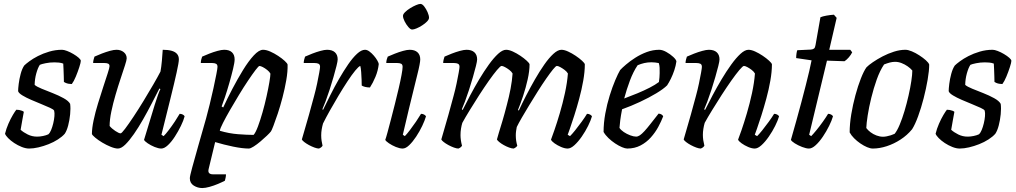

<svg xmlns="http://www.w3.org/2000/svg" viewBox="-20 -752 5145 972"><path d="M127.4 0Q110.4 0 90.2 -8Q70.1 -16 51.9 -28Q33.8 -40 21.1 -53Q8.5 -66 5.5 -75Q11.5 -100.2 22.6 -125.6Q33.7 -151 45.3 -170.4Q56.9 -189.8 62.7 -196.5Q70.2 -196.5 77.4 -195.2Q84.6 -193.8 91.2 -191.3Q97.8 -188.8 100.6 -185.8Q97.6 -169.5 93.4 -146.5Q89.1 -123.4 84.4 -95Q98.6 -82 120.4 -71.2Q142.3 -60.3 168.1 -60.3Q181.9 -60.3 198 -63.6Q214.2 -66.9 224.9 -72.1Q232.9 -79.3 239 -94.3Q245.1 -109.2 249.6 -127.8Q254.1 -146.4 255.5 -163.6Q256.9 -180.8 254.1 -191.6Q252.1 -197.6 233.6 -206Q215.1 -214.4 189.5 -224.9Q163.9 -235.4 138.2 -246.4Q112.5 -257.4 93.6 -268.9Q74.7 -280.4 71.7 -290.4Q71.7 -302.9 74.7 -327.4Q77.7 -351.9 84.7 -378.1Q91.7 -404.4 102.7 -420.4Q110.7 -428.4 128.5 -441.6Q146.2 -454.9 172 -468.2Q197.8 -481.5 229.2 -490.7Q260.6 -500 294.2 -500Q304 -500 319.7 -494Q335.5 -488 351.5 -478.5Q367.6 -469 378.4 -459.5Q389.1 -450 389.1 -444Q389.1 -436 381.5 -412.2Q373.9 -388.5 363.7 -364Q353.5 -339.5 343.5 -326.5Q335.4 -326.5 327.2 -328Q319 -329.5 312.6 -332.3Q306.3 -335.2 303.5 -337.2Q303.5 -350.5 302.8 -367.4Q302 -384.4 301.6 -401.3Q301.2 -418.3 300.2 -430Q290.2 -434 277.8 -435.2Q265.3 -436.3 255.2 -436.3Q231.8 -436.3 210.6 -431.9Q189.4 -427.6 181.6 -423.8Q171.6 -408.8 163.7 -380.4Q155.9 -352 155.4 -322.3Q165.4 -313.3 190.9 -302.9Q216.5 -292.5 246.6 -280.7Q276.8 -268.8 301.9 -255Q327 -241.2 335.1 -226.2Q338.1 -203.5 335.1 -173.5Q332.1 -143.5 325.1 -116.8Q318.1 -90.2 307.9 -75Q294.9 -60 273.2 -46.1Q251.6 -32.2 226 -22.1Q200.5 -12 174.8 -6Q149.2 0 127.4 0Z M577 0Q562.4 0 540.6 -8.8Q518.9 -17.5 497.6 -30.3Q476.3 -43.1 461.8 -55.4Q447.3 -67.6 445.3 -73.6Q445.3 -102.2 453.9 -143.1Q462.5 -184 476.2 -228.4Q489.8 -272.9 503 -312.9Q516.2 -353 525.3 -381.2Q534.5 -409.4 534.5 -417Q534.5 -426.8 527.3 -429.9Q520.1 -433 508.4 -433H451.5Q451.5 -442.4 454.3 -451.8Q457 -461.1 458.3 -465.4Q475.1 -473 496 -481.1Q517 -489.1 536.7 -494.6Q556.5 -500 569.8 -500Q591.4 -500 606.4 -488Q621.4 -475.9 621.4 -456.6Q621.4 -448 612.6 -420.9Q603.9 -393.7 590.8 -354.7Q577.7 -315.6 565 -272.1Q552.2 -228.6 543.6 -187.3Q535 -146 535 -114.2Q545.7 -101 563.8 -89Q581.9 -76.9 590.5 -76.9Q595.7 -76.9 613.3 -100.2Q630.9 -123.5 655.6 -160.7Q680.4 -198 706.6 -241Q732.8 -284 755.8 -323.6Q778.7 -363.1 792.4 -389.7Q796.6 -412.3 799.5 -443.5Q802.3 -474.6 803.8 -500Q830 -500 848.2 -495.1Q866.5 -490.1 876 -479.2Q885.5 -468.3 885.5 -451.3Q885.5 -436.1 874.1 -384.7Q862.8 -333.2 842.9 -253.2Q823.1 -173.1 797.3 -69.8L808.3 -62.8Q818.9 -73.1 834.4 -93.5Q849.9 -113.8 865.1 -136.7Q880.3 -159.6 889.5 -175.8Q898.3 -175.8 905.4 -172Q912.4 -168.2 914.6 -163.2Q909.2 -142 895.7 -114.4Q882.2 -86.8 865.2 -60.4Q848.2 -34 830 -17Q811.9 0 796.3 0Q782.5 0 762.7 -8Q743 -16.1 727.6 -26.6Q712.2 -37.2 709.2 -44L763.3 -221.6Q771.7 -249 779.6 -270.9Q787.5 -292.9 792 -301L787 -304Q769.7 -270 748.5 -229Q727.3 -188 704.3 -147.5Q681.3 -107 658 -73.5Q634.7 -40 614.2 -20Q593.7 0 577 0Z M1003.9 200Q980.7 200 960.8 187.5Q941 175 941 150.2Q941 140.4 953 96.2Q965 52 983.7 -13.7Q1002.4 -79.5 1023.4 -153Q1031.6 -182.1 1041.5 -223.1Q1051.5 -264.1 1060.5 -304.8Q1069.4 -345.5 1075.2 -375.7Q1081.1 -405.9 1081.1 -413.5Q1081.1 -425 1074 -429Q1067 -433 1053.5 -433H996.6Q996.6 -441.8 999 -451.2Q1001.4 -460.6 1003.4 -465.4Q1018.8 -472.4 1039.6 -480.5Q1060.5 -488.7 1081 -494.3Q1101.6 -500 1114.9 -500Q1140.8 -500 1154.3 -487.2Q1167.8 -474.4 1167.8 -451.3Q1167.8 -436 1159.9 -403.2Q1152 -370.4 1141 -332Q1130 -293.7 1119.1 -261Q1108.2 -228.2 1102 -213L1110 -208Q1130 -251.5 1156.1 -301.5Q1182.2 -351.5 1210.2 -397.2Q1238.2 -442.8 1264.7 -471.4Q1291.2 -500 1311.8 -500Q1327.8 -500 1348.2 -491Q1368.6 -482 1388.3 -469Q1408 -456 1421.5 -443.5Q1434.9 -431 1435.9 -425Q1436.9 -389.8 1429.3 -346.2Q1421.7 -302.5 1410.2 -258.5Q1398.7 -214.5 1386.2 -177Q1373.7 -139.5 1364.2 -115Q1354.7 -90.5 1351.7 -86.8Q1345.7 -78.8 1330.9 -64.8Q1316.1 -50.8 1298.5 -35.8Q1280.8 -20.8 1264.5 -10.4Q1248.3 0 1239.3 0Q1207.8 0 1160.5 -9.7Q1113.2 -19.5 1069.2 -32.7L1036.4 102.9Q1032.6 117.7 1038.7 124.1Q1044.7 130.5 1057.7 130.5H1124Q1124 138.3 1122.2 147.3Q1120.5 156.4 1118.5 162.8Q1105.1 170 1083.8 179Q1062.5 187.9 1040.8 194Q1019.2 200 1003.9 200ZM1263.9 -69.1Q1274.1 -80.4 1285.8 -111.7Q1297.5 -143 1309 -183.2Q1320.5 -223.5 1329.4 -264Q1338.4 -304.5 1343.7 -335.9Q1349 -367.3 1349 -379.3Q1344.3 -388.5 1333 -397.5Q1321.8 -406.5 1310.6 -412.3Q1299.4 -418 1293.4 -418Q1289.4 -418 1273.6 -397.4Q1257.9 -376.9 1235.6 -343.6Q1213.2 -310.3 1189.7 -271.4Q1166.1 -232.5 1144.7 -195.4Q1123.4 -158.4 1109.1 -130.2Q1094.7 -102 1092.7 -90Q1139.7 -76 1185.4 -72.6Q1231 -69.1 1263.9 -69.1Z M1594.8 0Q1585.7 0 1572 -5Q1558.3 -10 1544.3 -17.5Q1530.4 -25 1520.2 -33Q1510.1 -41 1508.1 -46Q1512.6 -61.3 1522 -94Q1531.4 -126.6 1544.4 -171.7Q1557.4 -216.7 1570.4 -267Q1578.9 -298 1585.5 -329.6Q1592.1 -361.2 1596.2 -384.3Q1600.3 -407.3 1600.3 -413.5Q1600.3 -425.3 1592.8 -429.2Q1585.2 -433 1571.9 -433H1517.6Q1517.6 -441 1519.9 -450.2Q1522.1 -459.4 1524.4 -465.4Q1540 -472.6 1560.9 -480.6Q1581.7 -488.7 1602.2 -494.3Q1622.6 -500 1635.6 -500Q1661.6 -500 1675.6 -487.2Q1689.5 -474.4 1689.5 -451.3Q1689.5 -442.3 1683.5 -418.1Q1677.5 -393.9 1668.3 -362Q1659.1 -330.2 1648.5 -297.3Q1637.8 -264.5 1627.8 -237.8Q1617.8 -211.2 1612.1 -199L1615.4 -195.8Q1632.4 -230 1652.7 -271.1Q1673.1 -312.2 1696.5 -352.7Q1719.9 -393.2 1742.9 -426.6Q1765.9 -460 1787.8 -480Q1809.7 -500 1827.7 -500Q1839 -500 1850.5 -491.2Q1862.1 -482.5 1872.6 -470.3Q1883.2 -458.1 1890 -446.1Q1896.7 -434 1897.5 -428Q1893.7 -393.8 1880.7 -362.9Q1867.8 -332 1852.9 -309.2Q1839.3 -309.2 1827.8 -312.2Q1816.4 -315.3 1811.2 -319Q1811.2 -328.8 1810.6 -347.8Q1810 -366.7 1808.5 -387Q1807 -407.3 1804 -418.2Q1796 -416.1 1778.5 -394.8Q1760.9 -373.5 1739 -340Q1717 -306.6 1693.9 -267.9Q1670.8 -229.1 1650 -192.2Q1629.3 -155.2 1615.3 -126.8Q1611.3 -112.8 1608.7 -97.7Q1606.1 -82.5 1606.1 -66.9Q1606.1 -52.8 1608 -39.5Q1609.9 -26.2 1612.9 -14.5Q1611.6 -11.5 1607.2 -7.4Q1602.8 -3.2 1594.8 0Z M2018.3 0Q2003.7 0 1984.1 -8Q1964.5 -16.1 1949 -26.6Q1933.4 -37.2 1930.4 -44Q1934.1 -53.5 1941.5 -80.8Q1949 -108.2 1958.8 -146Q1968.7 -183.8 1979.1 -225.1Q1989.5 -266.5 1998.5 -305.1Q2007.5 -343.8 2012.8 -372.6Q2018.2 -401.4 2018.2 -413.5Q2018.2 -425.3 2011.1 -429.2Q2003.9 -433 1990.6 -433H1935.5Q1935.5 -442.6 1938.3 -452Q1941 -461.4 1943 -465.4Q1958.5 -472.4 1979.3 -480.5Q2000.1 -488.7 2020.3 -494.3Q2040.5 -500 2053.8 -500Q2079.7 -500 2093.6 -487.2Q2107.5 -474.4 2107.5 -451.3Q2107.5 -442.6 2103.9 -423.4Q2100.3 -404.1 2092.7 -374.1Q2085.2 -344 2074.7 -300.9Q2064.3 -257.8 2050.1 -200.5Q2036 -143.2 2019.3 -69.8L2029.5 -62.8Q2039.5 -72.8 2054.7 -92.7Q2069.8 -112.5 2085.7 -135.7Q2101.5 -158.9 2111.5 -175.8Q2120.3 -175.8 2127.1 -171.9Q2133.9 -168 2136.6 -163.2Q2130.6 -142.2 2117.5 -114.6Q2104.4 -87 2086.9 -60.5Q2069.4 -34 2051.6 -17Q2033.9 0 2018.3 0ZM2066.4 -602.5Q2058.1 -602.5 2047.2 -615.3Q2036.3 -628.1 2028.2 -644.2Q2020.1 -660.3 2020.1 -671.7Q2020.1 -680.2 2030.7 -690.6Q2041.2 -701 2056.4 -710.5Q2071.6 -719.9 2086.2 -726.1Q2100.8 -732.2 2108.3 -732.2Q2117.7 -732.2 2127.6 -719.4Q2137.5 -706.6 2144.7 -690.1Q2151.9 -673.6 2151.9 -662.2Q2151.9 -653.5 2141.9 -643.2Q2132 -632.9 2117.3 -623.5Q2102.6 -614 2088.8 -608.3Q2075 -602.5 2066.4 -602.5Z M2300.8 0Q2291.7 0 2278 -5Q2264.3 -10 2250.3 -17.5Q2236.4 -25 2226.2 -33Q2216.1 -41 2214.1 -46Q2218.6 -61.3 2228 -94Q2237.4 -126.6 2250.4 -171.7Q2263.4 -216.7 2276.4 -267Q2284.9 -298 2291.5 -329.6Q2298.1 -361.2 2302.2 -384.3Q2306.3 -407.3 2306.3 -413.5Q2306.3 -425.3 2298.8 -429.2Q2291.2 -433 2277.9 -433H2223.6Q2223.6 -441 2225.9 -450.2Q2228.1 -459.4 2230.4 -465.4Q2246 -472.6 2266.9 -480.6Q2287.7 -488.7 2308.2 -494.3Q2328.6 -500 2341.6 -500Q2367.6 -500 2381.6 -487.2Q2395.5 -474.4 2395.5 -451.3Q2395.5 -442.3 2389.5 -418.1Q2383.5 -393.9 2374.3 -362Q2365.1 -330.2 2354.5 -297.3Q2343.8 -264.5 2333.8 -237.8Q2323.8 -211.2 2318.1 -199L2322.1 -195Q2339.1 -229.2 2360.6 -269.7Q2382.1 -310.2 2406.2 -350.7Q2430.4 -391.2 2454.9 -425.1Q2479.4 -459 2501.7 -479.5Q2524.1 -500 2542.1 -500Q2556.9 -500 2576.1 -491.2Q2595.2 -482.5 2614.3 -469.7Q2633.3 -456.9 2646.6 -444.6Q2659.9 -432.4 2660.9 -426.4Q2660.9 -393.1 2651.4 -350.3Q2641.9 -307.5 2628.1 -266Q2614.3 -224.5 2602.3 -195.5L2606.3 -192.2Q2622.3 -227 2643.4 -267.9Q2664.5 -308.8 2688 -349.8Q2711.5 -390.8 2735.3 -424.8Q2759 -458.8 2781.5 -479.4Q2804 -500 2822.2 -500Q2836.8 -500 2855.9 -491.2Q2875.1 -482.5 2894.1 -469.7Q2913.2 -456.9 2926.5 -444.6Q2939.7 -432.4 2940.7 -426.4Q2940.7 -389.1 2932.7 -343.7Q2924.7 -298.2 2912.3 -252.5Q2900 -206.9 2887.3 -167.3Q2874.7 -127.7 2865.3 -101.4Q2856 -75 2854 -69.8L2865.7 -62.8Q2875.7 -72.4 2891.7 -92.3Q2907.7 -112.3 2924.6 -135.5Q2941.5 -158.6 2951.7 -175.8Q2961 -175.8 2967.8 -171.6Q2974.6 -167.5 2976.8 -163.2Q2970.8 -142.2 2957.2 -114.6Q2943.6 -87 2925.2 -60.5Q2906.8 -34 2888 -17Q2869.3 0 2853.7 0Q2839.1 0 2820.4 -8Q2801.7 -16.1 2787 -26.6Q2772.4 -37.2 2769.4 -45Q2774.4 -58 2787 -94.1Q2799.6 -130.3 2814.2 -179.7Q2828.8 -229.1 2840.2 -281.6Q2851.5 -334.1 2855 -379.9Q2849.3 -389.7 2838.2 -398.1Q2827 -406.5 2816.2 -412.3Q2805.3 -418.2 2799.3 -418.2Q2793.8 -418.2 2779.5 -400.5Q2765.1 -382.7 2745 -353.8Q2724.9 -324.9 2702.8 -289.9Q2680.7 -254.9 2659.6 -220.1Q2638.5 -185.2 2621.6 -156.2Q2604.8 -127.1 2596.1 -109Q2594.4 -100.4 2592.8 -89.3Q2591.2 -78.3 2591.2 -66.9Q2591.2 -52.5 2593.1 -39.8Q2595 -27 2598.7 -14.5Q2597.7 -11.5 2592.7 -7.3Q2587.6 -3 2580.6 0Q2571.3 0 2557.6 -5Q2543.9 -10 2530.5 -17.5Q2517 -25 2507.4 -33Q2497.7 -41 2495.7 -46Q2498.5 -57.3 2505.7 -80.9Q2513 -104.5 2523.6 -139.8Q2534.2 -175 2546.2 -222Q2556.7 -260.9 2564.7 -302.5Q2572.6 -344 2574.9 -379.9Q2569.4 -389.7 2558.4 -398.1Q2547.4 -406.5 2536.4 -412.3Q2525.4 -418.2 2519.2 -418.2Q2513.5 -418.2 2495.9 -397.4Q2478.4 -376.5 2454.9 -343.3Q2431.5 -310 2406.2 -270.9Q2381 -231.8 2358.3 -194.6Q2335.5 -157.5 2320.5 -130Q2316.5 -117 2313.9 -101Q2311.3 -85.1 2311.3 -67.6Q2311.3 -55.9 2313.2 -42.2Q2315.1 -28.5 2318.9 -14.5Q2317.6 -11.5 2313.2 -7.4Q2308.8 -3.2 2300.8 0Z M3155.4 0Q3145.4 0 3128.7 -7Q3112 -14 3094 -26Q3076 -38 3060.3 -53Q3044.6 -68 3035.6 -84Q3035.6 -129 3044.3 -177Q3053 -224.9 3066.7 -268.6Q3080.3 -312.3 3094.8 -346.3Q3109.3 -380.4 3119.5 -397.4Q3129.3 -408.2 3149.2 -425.2Q3169 -442.3 3196.1 -459.6Q3223.1 -476.9 3254.2 -488.5Q3285.3 -500 3317.7 -500Q3333.3 -500 3353.2 -489Q3373 -478 3388.2 -464Q3403.3 -450 3404.3 -441Q3401.3 -419.2 3393.7 -396.3Q3386 -373.3 3376.2 -353.4Q3366.3 -333.4 3357.3 -319.9Q3339.3 -301.9 3302.5 -279.7Q3265.7 -257.5 3220.2 -236.3Q3174.7 -215 3129.3 -198.8Q3123 -166.5 3120.1 -143.6Q3117.1 -120.6 3116.1 -104.6Q3122.9 -93.8 3137.8 -83.7Q3152.8 -73.6 3170.3 -67Q3187.9 -60.4 3200.3 -60.4Q3209.3 -60.4 3219.3 -67Q3229.2 -73.7 3242.4 -88Q3255.6 -102.3 3272.8 -124.3Q3290 -146.2 3314 -176.8Q3322.5 -176.5 3328.9 -172.4Q3335.4 -168.2 3337.4 -163.2Q3327.9 -138.2 3312.6 -109.7Q3297.2 -81.2 3274.8 -56.2Q3252.5 -31.2 3222.7 -15.6Q3192.9 0 3155.4 0ZM3140 -253.4Q3174.1 -266 3207.3 -279.8Q3240.5 -293.6 3269 -308.2Q3297.5 -322.8 3315.8 -336.8Q3317.8 -348.4 3318.5 -360.1Q3319.2 -371.7 3319.5 -381.6Q3319.9 -396.2 3319.3 -409.1Q3318.6 -422 3315.1 -432.7Q3305.7 -434.7 3296.2 -435.7Q3286.8 -436.7 3277.2 -436.7Q3259.2 -436.7 3241.7 -432.8Q3224.3 -428.8 3208 -421.8Q3186.1 -389.6 3169 -344.2Q3152 -298.8 3140 -253.4Z M3527.8 0Q3518.7 0 3505 -5Q3491.3 -10 3477.3 -17.5Q3463.4 -25 3453.2 -33Q3443.1 -41 3441.1 -46Q3445.6 -61.3 3455 -94Q3464.4 -126.6 3477.4 -171.7Q3490.4 -216.7 3503.4 -267Q3511.9 -298 3518.5 -329.6Q3525.1 -361.2 3529.2 -384.3Q3533.3 -407.3 3533.3 -413.5Q3533.3 -425.3 3525.8 -429.2Q3518.2 -433 3504.9 -433H3450.6Q3450.6 -441 3452.9 -450.2Q3455.1 -459.4 3457.4 -465.4Q3473 -472.6 3493.9 -480.6Q3514.7 -488.7 3535.2 -494.3Q3555.6 -500 3568.6 -500Q3594.6 -500 3608.6 -487.2Q3622.5 -474.4 3622.5 -451.3Q3622.5 -442.3 3616.5 -418.1Q3610.5 -393.9 3601.3 -362Q3592.1 -330.2 3581.5 -297.3Q3570.8 -264.5 3560.8 -237.8Q3550.8 -211.2 3545.1 -199L3549.1 -195Q3566.1 -229.2 3587.6 -269.7Q3609.1 -310.2 3633.2 -350.7Q3657.4 -391.2 3681.9 -425.1Q3706.4 -459 3728.7 -479.5Q3751.1 -500 3769.1 -500Q3783.9 -500 3803.1 -491.2Q3822.2 -482.5 3841.3 -469.7Q3860.3 -456.9 3873.6 -444.6Q3886.9 -432.4 3887.9 -426.4Q3887.9 -389.1 3879.9 -343.7Q3871.9 -298.2 3859.5 -252.7Q3847.1 -207.1 3834.5 -167.5Q3821.9 -128 3812.5 -101.5Q3803.1 -75 3801.1 -69.8L3812.9 -62.8Q3822.6 -72.1 3838.9 -92.3Q3855.1 -112.5 3872.1 -135.9Q3889.1 -159.3 3898.9 -175.8Q3908.6 -175.8 3915.4 -171.4Q3922.2 -167 3924 -163.2Q3918 -142.2 3904.3 -114.7Q3890.7 -87.2 3872.3 -60.7Q3854 -34.2 3835.2 -17.1Q3816.4 0 3800.9 0Q3786.2 0 3767.5 -8Q3748.8 -16.1 3734.2 -26.6Q3719.5 -37.2 3716.5 -45Q3721.5 -57.5 3734 -93.3Q3746.5 -129.2 3761.1 -178.7Q3775.7 -228.2 3787.1 -280.9Q3798.4 -333.6 3801.9 -379.9Q3796.2 -389.9 3785.1 -398.3Q3774 -406.7 3763.1 -412.5Q3752.2 -418.2 3746.2 -418.2Q3740.5 -418.2 3722.9 -397.4Q3705.4 -376.5 3681.9 -343.3Q3658.5 -310 3633.2 -270.9Q3608 -231.8 3585.3 -194.6Q3562.5 -157.5 3547.5 -130Q3543.3 -115.5 3540.8 -99.8Q3538.3 -84.1 3538.3 -69.4Q3538.3 -55.9 3540.2 -42.7Q3542.1 -29.5 3545.9 -14.5Q3544.6 -11.5 3540.2 -7.4Q3535.8 -3.2 3527.8 0Z M4075.4 0Q4061.5 0 4040.7 -8Q4019.8 -16.1 4003.4 -26.5Q3987 -37 3984 -44Q3997.7 -91.9 4011.2 -140.1Q4024.7 -188.2 4036.8 -234Q4049 -279.8 4059.2 -320.2Q4069.4 -360.5 4077 -392.8Q4084.6 -425 4088.6 -446.5L4010.6 -458Q4010.6 -470.6 4012.5 -482.2Q4014.4 -493.8 4016.2 -497.8L4085 -501Q4096 -502 4101.3 -506.5Q4106.6 -511 4108.6 -524L4133.4 -664.6Q4144.2 -669.4 4163.9 -672.9Q4183.5 -676.4 4201.6 -677.6L4215.6 -661.6L4178.1 -500H4284.4L4294.2 -487.2Q4288.4 -474.9 4277.5 -462.1Q4266.5 -449.3 4255.5 -442L4166.5 -445L4076.4 -69.8L4086.6 -62.8Q4096.2 -72.4 4112.3 -92Q4128.5 -111.6 4145.1 -134.9Q4161.7 -158.2 4172.2 -175.8Q4181.5 -175.8 4188.3 -171.6Q4195 -167.5 4197 -163.2Q4191 -142.2 4177.4 -114.6Q4163.8 -87 4146 -60.6Q4128.3 -34.2 4109.6 -17.1Q4091 0 4075.4 0Z M4398.6 0Q4386 0 4369.5 -7Q4353 -14 4335.5 -25.9Q4318.1 -37.8 4303.8 -52.2Q4289.5 -66.6 4281.4 -81.7Q4281.4 -124.1 4289.5 -173.2Q4297.7 -222.4 4310.6 -269.9Q4323.5 -317.4 4338.3 -355Q4353.1 -392.6 4366.5 -411.2Q4377.2 -422.2 4398.8 -437.1Q4420.5 -452 4448.1 -466.5Q4475.7 -480.9 4505.8 -490.5Q4536 -500 4563.4 -500Q4577.1 -500 4596.1 -492.1Q4615.1 -484.2 4634.1 -471.8Q4653.1 -459.5 4667.1 -447Q4681.1 -434.5 4684.1 -425.2Q4684.1 -394.1 4676.2 -348.5Q4668.4 -303 4655.9 -254.2Q4643.4 -205.5 4628 -163.5Q4612.7 -121.6 4597.5 -97.7Q4572.5 -67.2 4539 -45.5Q4505.6 -23.8 4469.2 -11.9Q4432.7 0 4398.6 0ZM4450.3 -59.8Q4458.3 -59.8 4468.4 -61.7Q4478.5 -63.5 4489.4 -67Q4500.2 -70.4 4509 -74.6Q4521.7 -89.8 4534.6 -120.6Q4547.6 -151.5 4559.1 -190.1Q4570.6 -228.7 4579.6 -268.6Q4588.6 -308.5 4593.6 -341.8Q4598.6 -375.1 4598.6 -395Q4588.7 -406.8 4574.5 -416.5Q4560.4 -426.3 4544.2 -432.6Q4528 -439 4511.1 -439Q4498.1 -439 4484.5 -435.4Q4471 -431.8 4455.6 -425.7Q4434.5 -394.4 4418.5 -349.5Q4402.5 -304.5 4390.8 -256.6Q4379 -208.7 4372.7 -167.9Q4366.4 -127.1 4365.6 -103.8Q4374 -92.4 4387.3 -82.4Q4400.5 -72.4 4417.3 -66.1Q4434.1 -59.8 4450.3 -59.8Z M4838.4 0Q4821.4 0 4801.2 -8Q4781.1 -16 4762.9 -28Q4744.8 -40 4732.1 -53Q4719.5 -66 4716.5 -75Q4722.5 -100.2 4733.6 -125.6Q4744.7 -151 4756.3 -170.4Q4767.9 -189.8 4773.7 -196.5Q4781.2 -196.5 4788.4 -195.2Q4795.6 -193.8 4802.2 -191.3Q4808.8 -188.8 4811.6 -185.8Q4808.6 -169.5 4804.4 -146.5Q4800.1 -123.4 4795.4 -95Q4809.6 -82 4831.4 -71.2Q4853.3 -60.3 4879.1 -60.3Q4892.9 -60.3 4909 -63.6Q4925.2 -66.9 4935.9 -72.1Q4943.9 -79.3 4950 -94.3Q4956.1 -109.2 4960.6 -127.8Q4965.1 -146.4 4966.5 -163.6Q4967.9 -180.8 4965.1 -191.6Q4963.1 -197.6 4944.6 -206Q4926.1 -214.4 4900.5 -224.9Q4874.9 -235.4 4849.2 -246.4Q4823.5 -257.4 4804.6 -268.9Q4785.7 -280.4 4782.7 -290.4Q4782.7 -302.9 4785.7 -327.4Q4788.7 -351.9 4795.7 -378.1Q4802.7 -404.4 4813.7 -420.4Q4821.7 -428.4 4839.5 -441.6Q4857.2 -454.9 4883 -468.2Q4908.8 -481.5 4940.2 -490.7Q4971.6 -500 5005.2 -500Q5015 -500 5030.7 -494Q5046.5 -488 5062.5 -478.5Q5078.6 -469 5089.4 -459.5Q5100.1 -450 5100.1 -444Q5100.1 -436 5092.5 -412.2Q5084.9 -388.5 5074.7 -364Q5064.5 -339.5 5054.5 -326.5Q5046.4 -326.5 5038.2 -328Q5030 -329.5 5023.6 -332.3Q5017.3 -335.2 5014.5 -337.2Q5014.5 -350.5 5013.8 -367.4Q5013 -384.4 5012.6 -401.3Q5012.2 -418.3 5011.2 -430Q5001.2 -434 4988.8 -435.2Q4976.3 -436.3 4966.2 -436.3Q4942.8 -436.3 4921.6 -431.9Q4900.4 -427.6 4892.6 -423.8Q4882.6 -408.8 4874.7 -380.4Q4866.9 -352 4866.4 -322.3Q4876.4 -313.3 4901.9 -302.9Q4927.5 -292.5 4957.6 -280.7Q4987.8 -268.8 5012.9 -255Q5038 -241.2 5046.1 -226.2Q5049.1 -203.5 5046.1 -173.5Q5043.1 -143.5 5036.1 -116.8Q5029.1 -90.2 5018.9 -75Q5005.9 -60 4984.2 -46.1Q4962.6 -32.2 4937 -22.1Q4911.5 -12 4885.8 -6Q4860.2 0 4838.4 0Z"/></svg>

Font: Texturina Medium
Style: Italic
Weight: 500
Italic angle: -11°
Designer: Guillermo Torres Carreño
Foundry: Omnibus-Type
Version: Version 1.002